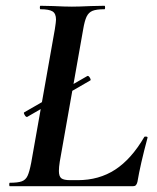

<svg xmlns="http://www.w3.org/2000/svg" viewBox="-20 -645 545 665"><path d="M73 -240Q69 -240 65 -247.5Q61 -255 64 -256L283 -382H284Q288 -382 292 -374.5Q296 -367 292 -366L74 -240ZM14 -12Q42 -12 55.5 -17Q69 -22 75.5 -36Q82 -50 88 -81L170 -544Q174 -570 174 -577Q174 -598 162 -605.5Q150 -613 120 -613Q118 -613 118 -619Q118 -625 120 -625L165 -624Q205 -622 229 -622Q253 -622 295 -624L342 -625Q344 -625 344 -619Q344 -613 342 -613Q314 -613 300.5 -607.5Q287 -602 280 -587.5Q273 -573 268 -543L187 -85Q184 -66 184 -53Q184 -34 192.5 -27.5Q201 -21 223 -21H249Q323 -21 379 -57.5Q435 -94 480 -171Q481 -172 484 -172Q492 -172 491 -168Q466 -75 456 -15Q454 -7 450.5 -3.5Q447 0 440 0H14Q12 0 12 -6Q12 -12 14 -12Z"/></svg>

Font: Cormorant Garamond
Style: Bold Italic
Weight: 700
Italic angle: -10°
Designer: Christian Thalmann (Catharsis Fonts)
Foundry: Catharsis Fonts
Version: Version 4.000